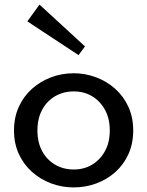

<svg xmlns="http://www.w3.org/2000/svg" viewBox="-20 -802 641 836"><path d="M301 14Q249 14 202.5 -3.5Q156 -21 119.5 -53.5Q83 -86 62 -131.5Q41 -177 41 -234Q41 -291 62 -337Q83 -383 119.5 -415.5Q156 -448 202.5 -465.5Q249 -483 301 -483Q351 -483 398 -465.5Q445 -448 481.5 -415.5Q518 -383 539 -337Q560 -291 560 -234Q560 -177 539.5 -131.5Q519 -86 483 -53.5Q447 -21 400 -3.5Q353 14 301 14ZM301 -64Q346 -64 381 -85Q416 -106 437 -144Q458 -182 458 -234Q458 -286 437 -324Q416 -362 381 -383Q346 -404 301 -404Q256 -404 220 -383Q184 -362 163.5 -324Q143 -286 143 -234Q143 -182 163.5 -144Q184 -106 220 -85Q256 -64 301 -64ZM322 -562 99 -709 152 -782 350 -600Z"/></svg>

Font: BioRhyme ExtraBold
Style: Regular
Weight: 400
Version: Version 1.600;gftools[0.9.33]